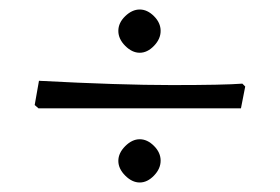

<svg xmlns="http://www.w3.org/2000/svg" viewBox="-20 -450 590 404"><path d="M304 -416Q318 -402 318 -385Q318 -368 304 -353.5Q290 -339 274 -339Q258 -339 243.5 -353.5Q229 -368 229 -385Q229 -402 243.5 -416Q258 -430 274 -430Q290 -430 304 -416ZM304 -143Q318 -129 318 -112Q318 -95 304 -80.5Q290 -66 274 -66Q258 -66 243.5 -80.5Q229 -95 229 -111.5Q229 -128 243.5 -142.5Q258 -157 274 -157Q290 -157 304 -143ZM62 -280Q232 -271 341.5 -271Q451 -271 490 -274L496 -268L487 -222H61L53 -229Z"/></svg>

Font: Almendra
Style: Italic
Weight: 400
Italic angle: -12°
Designer: Ana Sanfelippo
Foundry: Ana Sanfelippo
Version: Version 1.004